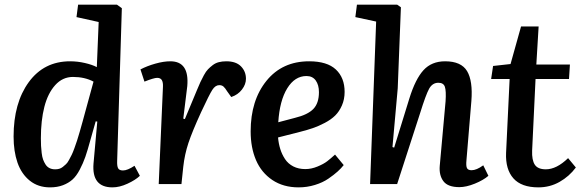

<svg xmlns="http://www.w3.org/2000/svg" viewBox="-20 -787 2497 821"><path d="M481 -100.1Q480 -76.7 485.1 -67.4Q490.2 -58.1 505.9 -58.1Q524.9 -58.1 555.2 -78.1L578.1 -35.2Q559.1 -17.1 525.1 -1.5Q491.2 14.2 460.9 14.2Q371.6 14.2 379.9 -87.9L396 -267.1L389.2 -268.1L366.2 -187Q354.5 -144 345 -116.5Q335.4 -88.9 321 -61.5Q306.6 -34.2 290 -19.3Q273.4 -4.4 249.3 4.9Q225.1 14.2 193.8 14.2Q143.1 14.2 107.4 -14.4Q71.8 -43 54.9 -91.3Q38.1 -139.6 38.1 -203.1Q38.1 -346.7 103 -435.8Q168 -524.9 279.8 -524.9Q311.5 -524.9 343 -517.6Q374.5 -510.3 394 -500L401.9 -692.9L307.1 -713.9L314 -767.1H480L501 -752ZM215.8 -63Q225.1 -63 233.2 -65.2Q241.2 -67.4 248.5 -73.2Q255.9 -79.1 262.2 -85Q268.6 -90.8 275.1 -103Q281.7 -115.2 286.6 -125Q291.5 -134.8 298.1 -153.1Q304.7 -171.4 309.3 -185.3Q314 -199.2 321 -223.9Q328.1 -248.5 333 -266.4Q337.9 -284.2 346.2 -314.9L379.9 -438Q342.3 -458 292 -458Q247.6 -458 216.1 -423.1Q184.6 -388.2 169.7 -330.1Q154.8 -272 154.8 -195.8Q154.8 -177.2 155.5 -163.3Q156.2 -149.4 158.2 -132.8Q160.2 -116.2 164.3 -104.7Q168.5 -93.3 175 -83.3Q181.6 -73.2 191.9 -68.1Q202.1 -63 215.8 -63Z M676.8 -416Q677.7 -434.6 672.1 -444.3Q666.5 -454.1 651.9 -454.1Q638.2 -454.1 597.7 -438L580.6 -490.2Q608.9 -504.9 644.3 -514.9Q679.7 -524.9 708.5 -524.9Q790 -524.9 780.8 -418.9L763.7 -279.8L770.5 -277.8L821.8 -400.9Q831.1 -423.3 836.9 -436Q842.8 -448.7 851.8 -465.3Q860.8 -481.9 869.4 -490.7Q877.9 -499.5 889.6 -508.5Q901.4 -517.6 915.8 -521.2Q930.2 -524.9 947.8 -524.9Q989.3 -524.9 1010.5 -503.2Q1031.7 -481.4 1031.7 -450.2Q1031.7 -426.3 1014.6 -404.1Q997.6 -381.8 968.8 -372.1L951.7 -396Q942.4 -411.1 935.5 -417Q928.7 -422.9 917.5 -422.9Q900.9 -422.9 887.9 -402.8Q875 -382.8 839.8 -307.1Q801.8 -224.1 785.6 -175.3Q769.5 -126.5 763.7 -74.2L755.9 0H658.7Z M1301.8 -524.9Q1378.9 -524.9 1416.3 -489.7Q1453.6 -454.6 1453.6 -394Q1453.6 -362.3 1442.1 -336.2Q1430.7 -310.1 1413.3 -293Q1396 -275.9 1369.1 -261.7Q1342.3 -247.6 1318.1 -239.3Q1293.9 -231 1262.7 -223.1L1168.9 -199.2Q1171.4 -172.4 1178.5 -149.7Q1185.5 -127 1198.7 -106.9Q1211.9 -86.9 1234.1 -75.4Q1256.3 -64 1285.6 -64Q1311.5 -64 1337.9 -75Q1364.3 -85.9 1379.4 -97.7Q1394.5 -109.4 1412.6 -126L1449.7 -81.1Q1439 -67.4 1423.6 -53.5Q1408.2 -39.6 1384 -22.9Q1359.9 -6.3 1326.4 3.9Q1293 14.2 1256.8 14.2Q1191.4 14.2 1144.5 -17.3Q1097.7 -48.8 1074.7 -102.3Q1051.8 -155.8 1051.8 -225.1Q1051.8 -357.9 1119.4 -441.4Q1187 -524.9 1301.8 -524.9ZM1343.8 -393.1Q1343.8 -423.8 1330.1 -442.9Q1316.4 -461.9 1290.5 -461.9Q1240.7 -461.9 1208.3 -409.4Q1175.8 -356.9 1169.9 -264.2L1241.7 -283.2Q1295.9 -296.4 1319.8 -321Q1343.8 -345.7 1343.8 -393.1Z M2068.4 -35.2Q2046.9 -16.6 2010.3 -1.7Q1973.6 13.2 1944.3 13.2Q1895 13.2 1876 -12.2Q1856.9 -37.6 1860.4 -78.1L1885.3 -354Q1888.2 -398.4 1882.3 -415.8Q1876.5 -433.1 1854.5 -433.1Q1829.1 -433.1 1814.9 -407.5Q1800.8 -381.8 1776.4 -303.2L1678.2 0H1562.5L1588.4 -694.8L1499.5 -713.9L1506.3 -767.1H1678.2L1694.3 -755.9L1680.7 -409.2L1658.2 -158.2L1665.5 -155.8L1730.5 -366.2Q1756.3 -449.2 1791 -487.1Q1825.7 -524.9 1883.3 -524.9Q1952.1 -524.9 1977.3 -482.9Q2002.4 -440.9 1995.6 -355L1974.6 -102.1Q1972.2 -78.1 1976.6 -68.6Q1981 -59.1 1996.6 -59.1Q2017.6 -59.1 2046.4 -80.1Z M2088.4 -504.9 2163.1 -513.2 2208 -673.8H2283.2L2273.4 -511.2H2417L2413.1 -449.2H2270L2255.4 -143.1Q2253.9 -102.5 2266.8 -82.8Q2279.8 -63 2314 -63Q2359.9 -63 2409.2 -110.8L2442.4 -70.8Q2414.1 -32.7 2372.8 -9.3Q2331.5 14.2 2282.2 14.2Q2209.5 14.2 2175.3 -24.4Q2141.1 -63 2144 -132.8L2159.2 -449.2H2080.1Z"/></svg>

Font: Literata Book SemiBold
Style: Italic
Weight: 600
Italic angle: -3°
Designer: Latin by Veronika Burian and Jose Scaglione. Greek by Irene Vlachou. Cyrillic by Vera Evstafieva
Foundry: TypeTogether
Version: Version 1.003;PS 001.003;hotconv 1.0.88;makeotf.lib2.5.64775